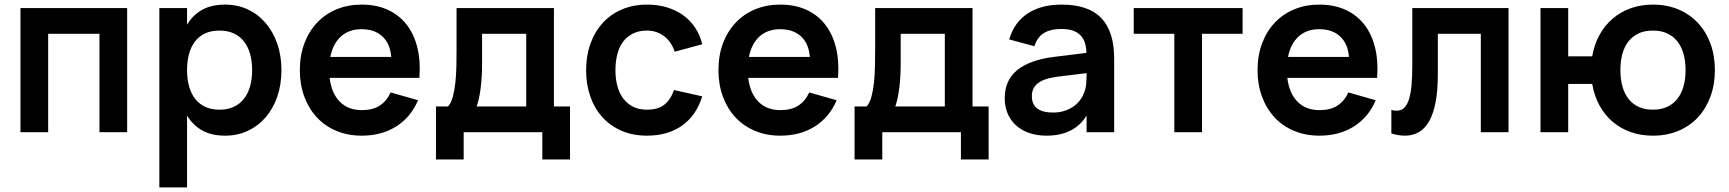

<svg xmlns="http://www.w3.org/2000/svg" viewBox="-20 -575 7518 835"><path d="M69 0V-540H533V0H412.5V-428H189.5V0Z M673 240V-540H793.5V-467.5Q818 -509 858.5 -532Q899 -555 959.5 -555Q1013 -555 1057.8 -534Q1102.5 -513 1135 -475.2Q1167.5 -437.5 1185.8 -385Q1204 -332.5 1204 -270Q1204 -207 1185.8 -154.5Q1167.5 -102 1134.8 -64.2Q1102 -26.5 1057.2 -5.8Q1012.5 15 959.5 15Q899 15 858.5 -8.2Q818 -31.5 793.5 -72.5V240ZM934.5 -98Q970.5 -98 997 -110.5Q1023.5 -123 1041.2 -145.8Q1059 -168.5 1067.8 -200.2Q1076.5 -232 1076.5 -270Q1076.5 -309 1067.5 -340.8Q1058.5 -372.5 1040.8 -395Q1023 -417.5 996.5 -429.8Q970 -442 934.5 -442Q898 -442 871.5 -429.5Q845 -417 827.8 -394.2Q810.5 -371.5 802 -340Q793.5 -308.5 793.5 -270Q793.5 -230.5 802.5 -198.8Q811.5 -167 829.2 -144.5Q847 -122 873.2 -110Q899.5 -98 934.5 -98Z M1553.5 -96Q1600 -96 1630.5 -115.2Q1661 -134.5 1679 -173L1798 -139Q1766.5 -65 1703 -25Q1639.5 15 1553.5 15Q1493 15 1443.2 -5.8Q1393.5 -26.5 1358.2 -64.2Q1323 -102 1303.5 -154.5Q1284 -207 1284 -270Q1284 -334 1303.8 -386.5Q1323.5 -439 1359 -476.5Q1394.5 -514 1443.8 -534.5Q1493 -555 1552.5 -555Q1617 -555 1666.2 -532.5Q1715.5 -510 1748 -468.5Q1780.5 -427 1795 -368.2Q1809.5 -309.5 1804 -236.5H1413.5Q1421.5 -169.5 1457.8 -132.8Q1494 -96 1553.5 -96ZM1681.5 -327.5Q1677 -385 1643.2 -416.5Q1609.5 -448 1552.5 -448Q1497.5 -448 1462.8 -416.5Q1428 -385 1416.5 -327.5Z M1876 -112H1928.5Q1942 -127 1949.5 -155Q1957 -183 1960.5 -216.8Q1964 -250.5 1964.8 -287Q1965.5 -323.5 1965.5 -356V-540H2389V-112H2459V118.5H2338.5V0H1996.5V118.5H1876ZM2268.5 -112V-428H2076.5V-297.5Q2076.5 -239.5 2070.2 -191Q2064 -142.5 2053 -112Z M2793.5 15Q2731.5 15 2682.5 -6.5Q2633.5 -28 2599.2 -66Q2565 -104 2547 -156.2Q2529 -208.5 2529 -270Q2529 -332.5 2547.8 -384.8Q2566.5 -437 2601 -475Q2635.5 -513 2684.8 -534Q2734 -555 2795 -555Q2841 -555 2880.5 -543Q2920 -531 2951 -508.8Q2982 -486.5 3003.2 -454.5Q3024.5 -422.5 3034 -382.5L2914 -350Q2900 -394 2867.8 -418Q2835.5 -442 2793.5 -442Q2758.5 -442 2732.8 -429.2Q2707 -416.5 2690 -393.8Q2673 -371 2664.8 -339.2Q2656.5 -307.5 2656.5 -270Q2656.5 -231.5 2665.2 -199.8Q2674 -168 2691.2 -145.5Q2708.5 -123 2734 -110.5Q2759.5 -98 2793.5 -98Q2842 -98 2869.5 -120Q2897 -142 2911 -183.5L3034 -156Q3008.5 -73 2946.5 -29Q2884.5 15 2793.5 15Z M3374 -96Q3420.5 -96 3451 -115.2Q3481.5 -134.5 3499.5 -173L3618.5 -139Q3587 -65 3523.5 -25Q3460 15 3374 15Q3313.5 15 3263.8 -5.8Q3214 -26.5 3178.8 -64.2Q3143.5 -102 3124 -154.5Q3104.5 -207 3104.5 -270Q3104.5 -334 3124.2 -386.5Q3144 -439 3179.5 -476.5Q3215 -514 3264.2 -534.5Q3313.5 -555 3373 -555Q3437.5 -555 3486.8 -532.5Q3536 -510 3568.5 -468.5Q3601 -427 3615.5 -368.2Q3630 -309.5 3624.5 -236.5H3234Q3242 -169.5 3278.2 -132.8Q3314.5 -96 3374 -96ZM3502 -327.5Q3497.5 -385 3463.8 -416.5Q3430 -448 3373 -448Q3318 -448 3283.2 -416.5Q3248.5 -385 3237 -327.5Z M3696.5 -112H3749Q3762.5 -127 3770 -155Q3777.5 -183 3781 -216.8Q3784.5 -250.5 3785.2 -287Q3786 -323.5 3786 -356V-540H4209.5V-112H4279.5V118.5H4159V0H3817V118.5H3696.5ZM4089 -112V-428H3897V-297.5Q3897 -239.5 3890.8 -191Q3884.5 -142.5 3873.5 -112Z M4597 -555Q4713 -555 4769.2 -496.8Q4825.5 -438.5 4825.5 -319V0H4705.5V-72.5Q4652 15 4531 15Q4490 15 4456.5 3.5Q4423 -8 4399.2 -29.2Q4375.5 -50.5 4362.5 -80.5Q4349.5 -110.5 4349.5 -147Q4349.5 -226.5 4404.2 -270.5Q4459 -314.5 4563 -327.5L4705 -345Q4703.5 -399 4676.5 -424Q4649.5 -449 4597 -449Q4548 -449 4519.5 -431Q4491 -413 4478.5 -374L4369 -403.5Q4390.5 -477.5 4449 -516.2Q4507.5 -555 4597 -555ZM4580 -241.5Q4522 -234.5 4494.8 -213.8Q4467.5 -193 4467.5 -157Q4467.5 -85.5 4560 -85.5Q4585 -85.5 4606.5 -92Q4628 -98.5 4645.2 -109.8Q4662.5 -121 4675 -136.8Q4687.5 -152.5 4694 -170.5Q4702.5 -190 4704 -212Q4705.5 -234 4705.5 -252V-257Z M5087 0V-428H4910.5V-540H5384V-428H5207.5V0Z M5718.5 -96Q5765 -96 5795.5 -115.2Q5826 -134.5 5844 -173L5963 -139Q5931.5 -65 5868 -25Q5804.5 15 5718.5 15Q5658 15 5608.2 -5.8Q5558.5 -26.5 5523.2 -64.2Q5488 -102 5468.5 -154.5Q5449 -207 5449 -270Q5449 -334 5468.8 -386.5Q5488.5 -439 5524 -476.5Q5559.5 -514 5608.8 -534.5Q5658 -555 5717.5 -555Q5782 -555 5831.2 -532.5Q5880.5 -510 5913 -468.5Q5945.5 -427 5960 -368.2Q5974.5 -309.5 5969 -236.5H5578.5Q5586.5 -169.5 5622.8 -132.8Q5659 -96 5718.5 -96ZM5846.5 -327.5Q5842 -385 5808.2 -416.5Q5774.5 -448 5717.5 -448Q5662.5 -448 5627.8 -416.5Q5593 -385 5581.5 -327.5Z M6031 -97Q6043 -93.5 6054 -93.5Q6073.5 -93.5 6086.8 -106.2Q6100 -119 6107.8 -144Q6115.5 -169 6118.8 -206.2Q6122 -243.5 6122 -292V-540H6540.5V0H6420V-428H6233V-250Q6233 -181.5 6223.5 -131.5Q6214 -81.5 6196 -49Q6178 -16.5 6151.2 -0.8Q6124.5 15 6090 15Q6062.5 15 6031 5.5Z M7168.5 15Q7115 15 7070.2 -1.2Q7025.5 -17.5 6991.5 -47Q6957.5 -76.5 6935.2 -118Q6913 -159.5 6904.5 -210H6800V0H6679.5V-540H6800V-330H6904.5Q6913 -381 6935.8 -422.5Q6958.5 -464 6992.8 -493.5Q7027 -523 7071.5 -539Q7116 -555 7168.5 -555Q7229.5 -555 7279.2 -534Q7329 -513 7364.2 -475.2Q7399.5 -437.5 7418.8 -385Q7438 -332.5 7438 -270Q7438 -207 7418.5 -154.5Q7399 -102 7363.8 -64.2Q7328.5 -26.5 7278.8 -5.8Q7229 15 7168.5 15ZM7168.5 -98Q7204 -98 7230.8 -110.5Q7257.5 -123 7275.2 -145.8Q7293 -168.5 7301.8 -200.2Q7310.5 -232 7310.5 -270Q7310.5 -309 7301.5 -340.8Q7292.5 -372.5 7274.8 -395Q7257 -417.5 7230.5 -429.8Q7204 -442 7168.5 -442Q7132 -442 7105.5 -429.5Q7079 -417 7061.5 -394.2Q7044 -371.5 7035.5 -340Q7027 -308.5 7027 -270Q7027 -230.5 7036 -198.8Q7045 -167 7062.8 -144.5Q7080.5 -122 7107 -110Q7133.5 -98 7168.5 -98Z"/></svg>

Font: Vela Sans Bd
Style: Bold
Weight: 700
Designer: Principal design: Mikhail Sharanda - project Manrope.
Design modification: Ravid Balaliev
Foundry: Mikhail Sharanda
Version: Version 1.001